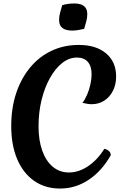

<svg xmlns="http://www.w3.org/2000/svg" viewBox="-20 -1066 727 1111"><path d="M584 -205Q601 -201 611 -191.5Q621 -182 621 -168Q569 -76 493 -25.5Q417 25 328 25Q241 25 177.5 -19.5Q114 -64 79.5 -145Q45 -226 45 -337Q45 -441 73.5 -526.5Q102 -612 154 -675Q206 -738 278 -772Q350 -806 436 -806Q536 -806 594 -757Q652 -708 652 -623Q652 -577 633.5 -540.5Q615 -504 583 -483.5Q551 -463 510 -463Q499 -463 486.5 -465Q474 -467 457 -471Q472 -490 484 -518Q496 -546 503 -577.5Q510 -609 510 -636Q510 -683 488 -708Q466 -733 425 -733Q380 -733 340 -701.5Q300 -670 269 -614.5Q238 -559 220.5 -487.5Q203 -416 203 -335Q203 -254 224.5 -194Q246 -134 285.5 -101Q325 -68 379 -68Q436 -68 490 -104.5Q544 -141 584 -205ZM467 -899Q451 -895 432.5 -892Q414 -889 396 -889Q378 -889 361 -894Q344 -899 333 -912.5Q322 -926 322 -951Q322 -973 328 -993.5Q334 -1014 340 -1036Q356 -1041 374.5 -1043.5Q393 -1046 411 -1046Q430 -1046 446.5 -1041Q463 -1036 474 -1022.5Q485 -1009 485 -984Q485 -962 479 -941.5Q473 -921 467 -899Z"/></svg>

Font: Merienda
Style: Bold
Weight: 700
Designer: Eduardo Rodriguez Tunni
Foundry: Eduardo Rodriguez Tunni
Version: Version 2.001